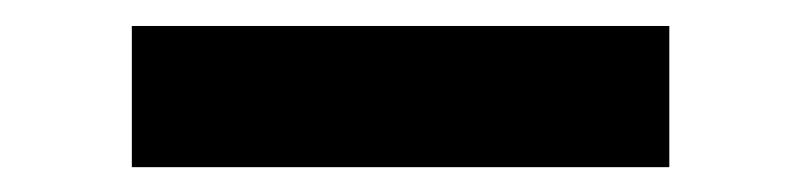

<svg xmlns="http://www.w3.org/2000/svg" viewBox="-20 -740 626 150"><path d="M83 -609.4V-719.7H502.9V-609.4Z"/></svg>

Font: Cascadia Mono PL SemiBold
Style: Regular
Weight: 600
Monospace: yes
Designer: Aaron Bell
Foundry: Saja Typeworks
Version: Version 2404.023; ttfautohint (v1.8.4)